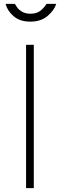

<svg xmlns="http://www.w3.org/2000/svg" viewBox="-20 -974 311 994"><path d="M155 -742V0H115V-742ZM137 -862Q83 -862 50.5 -890Q18 -918 9 -954H57Q58 -952 67.5 -937.5Q77 -923 95 -913Q113 -903 137 -903Q169 -903 188 -917.5Q207 -932 221 -954H271Q261 -921 226.5 -891.5Q192 -862 137 -862Z"/></svg>

Font: Morrison Thin
Style: Regular
Weight: 100
Designer: Pablo Impallari, Rodrigo Fuenzalida (Modified by Dan O. Williams)
Version: Version 0.03;June 6, 2019;FontCreator 11.5.0.2425 64-bit; tt